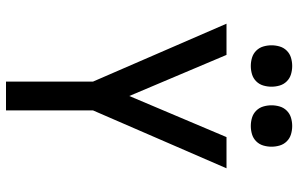

<svg xmlns="http://www.w3.org/2000/svg" viewBox="-197 -797 994 640"><g transform="rotate(90 300.0 -477.0)"><path d="M252 0V-290L59 -735H163L300 -411L437 -735H541L348 -290V0ZM400 -816Q386 -816 372.5 -820Q359 -824 349 -834Q339 -844 335 -857.5Q331 -871 331 -885Q331 -899 335 -912.5Q339 -926 349 -936Q359 -946 372.5 -950Q386 -954 400 -954Q414 -954 427.5 -950Q441 -946 451 -936Q461 -926 465 -912.5Q469 -899 469 -885Q469 -871 465 -857.5Q461 -844 451 -834Q441 -824 427.5 -820Q414 -816 400 -816ZM200 -816Q186 -816 172.5 -820Q159 -824 149 -834Q139 -844 135 -857.5Q131 -871 131 -885Q131 -899 135 -912.5Q139 -926 149 -936Q159 -946 172.5 -950Q186 -954 200 -954Q214 -954 227.5 -950Q241 -946 251 -936Q261 -926 265 -912.5Q269 -899 269 -885Q269 -871 265 -857.5Q261 -844 251 -834Q241 -824 227.5 -820Q214 -816 200 -816Z"/></g></svg>

Font: Iosevka Custom Medium Extended
Style: Regular
Weight: 500
Width: 7
Monospace: yes
Designer: Belleve Invis
Foundry: Belleve Invis
Version: Version 11.2.4; ttfautohint (v1.8.4)